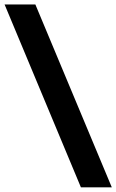

<svg xmlns="http://www.w3.org/2000/svg" viewBox="-25 -694 508 839"><path d="M463.5 124.5H328.5L-5 -674.5H129.5Z"/></svg>

Font: Anek Odia Medium
Style: Bold
Weight: 700
Version: Version 1.003